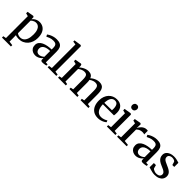

<svg xmlns="http://www.w3.org/2000/svg" viewBox="265 -2302 4023 4023"><g transform="rotate(45 2276.5 -291.0)"><path d="M17.5 236.5V197L84.5 184.5L84 -463L16 -481V-524L155 -548H164L183 -532.5V-473.5Q196 -490 219.5 -508.5Q243 -527 275.5 -540Q308 -553 348 -553Q406.5 -553 454.2 -524.8Q502 -496.5 529.8 -438Q557.5 -379.5 557.5 -289Q557.5 -225.5 538.2 -171Q519 -116.5 482.8 -75.5Q446.5 -34.5 396.5 -11.8Q346.5 11 285 11Q258 11 230.8 6.5Q203.5 2 188.5 -4L190.5 78.5V184.5L283 197V236.5ZM284.5 -33.5Q330.5 -33.5 365.8 -59.2Q401 -85 421 -138.8Q441 -192.5 441 -275.5Q441 -332.5 430.8 -373.2Q420.5 -414 402 -440Q383.5 -466 359.2 -478Q335 -490 307 -490Q279.5 -490 256.8 -481.2Q234 -472.5 217 -460.2Q200 -448 190.5 -437.5V-67Q198.5 -55.5 224.2 -44.5Q250 -33.5 284.5 -33.5Z M772.5 10Q730.5 10 694.8 -6.8Q659 -23.5 637 -57.2Q615 -91 615 -142Q615 -191 642.2 -225.2Q669.5 -259.5 715 -280.8Q760.5 -302 816.8 -312Q873 -322 931 -322.5V-363.5Q931 -404.5 922.2 -430Q913.5 -455.5 890.8 -467.8Q868 -480 826.5 -480Q771.5 -480 729.2 -463.8Q687 -447.5 661.5 -434L639.5 -477Q652.5 -488.5 684.5 -505.8Q716.5 -523 761 -536.8Q805.5 -550.5 856.5 -550.5Q922 -550.5 961.5 -530.5Q1001 -510.5 1018.5 -468.5Q1036 -426.5 1036 -360.5V-44.5L1091 -43V-7Q1080 -4 1062.8 -0.5Q1045.5 3 1026 5.5Q1006.5 8 988.5 8Q961.5 8 949 -0.2Q936.5 -8.5 936.5 -36.5V-73.5Q925.5 -59 902.5 -39.2Q879.5 -19.5 846.5 -4.8Q813.5 10 772.5 10ZM818 -55Q846 -55 876.8 -69.8Q907.5 -84.5 931 -107V-278Q865.5 -278 820.2 -262.2Q775 -246.5 752 -219Q729 -191.5 729 -155Q729 -121.5 740.8 -99.2Q752.5 -77 772.8 -66Q793 -55 818 -55Z M1208.5 -51V-749L1134 -760.5V-796L1287.5 -819H1295L1314.5 -804.5V-50.5L1390.5 -40V0H1135.5V-40Z M1443 0V-40L1502 -51V-463L1434.5 -481V-524L1573.5 -548L1592.5 -541L1602.5 -510.5L1602 -462Q1622.5 -483 1654.8 -503.2Q1687 -523.5 1724.2 -536.8Q1761.5 -550 1796.5 -550Q1850 -550 1882.2 -530Q1914.5 -510 1930.5 -468.5Q1949 -488 1979.5 -506.8Q2010 -525.5 2046.8 -537.8Q2083.5 -550 2120 -550Q2165 -550 2195.2 -536.8Q2225.5 -523.5 2243.2 -496.5Q2261 -469.5 2268.5 -428.8Q2276 -388 2276 -332.5V-51L2341.5 -40V0H2109.5V-40L2167.5 -51V-329.5Q2167.5 -379.5 2160.2 -413.2Q2153 -447 2132.2 -464Q2111.5 -481 2071 -481Q2046 -481 2022.2 -474.2Q1998.5 -467.5 1977.8 -456.5Q1957 -445.5 1941 -432.5Q1944 -420 1945.8 -404Q1947.5 -388 1948 -370.2Q1948.5 -352.5 1948.5 -333.5V-51L2013.5 -40V0H1779.5V-40L1840 -51V-331Q1840 -381 1833.5 -414.2Q1827 -447.5 1807.8 -464Q1788.5 -480.5 1749.5 -480.5Q1710 -480.5 1673.8 -464Q1637.5 -447.5 1610.5 -426V-51L1673 -40V0Z M2630.5 11Q2548.5 11 2494.2 -24Q2440 -59 2412.8 -121.5Q2385.5 -184 2385.5 -267Q2385.5 -333 2405 -386Q2424.5 -439 2458.8 -476.2Q2493 -513.5 2539 -533.2Q2585 -553 2638.5 -553Q2731 -553 2782.5 -502.8Q2834 -452.5 2836.5 -358.5Q2836.5 -328 2835 -306.5Q2833.5 -285 2830 -269.5H2501Q2501.5 -222.5 2511.8 -182.5Q2522 -142.5 2541.8 -113.5Q2561.5 -84.5 2591.5 -68.2Q2621.5 -52 2661.5 -52Q2702 -52 2743 -66.5Q2784 -81 2806.5 -98.5L2823.5 -61Q2806.5 -43 2776 -26.5Q2745.5 -10 2707.8 0.5Q2670 11 2630.5 11ZM2501 -313 2723.5 -316Q2725 -326.5 2725.5 -338.8Q2726 -351 2726 -361.5Q2726 -427 2703 -466.5Q2680 -506 2625.5 -506Q2598.5 -506 2576.2 -494.5Q2554 -483 2537.5 -459.5Q2521 -436 2511.8 -399.5Q2502.5 -363 2501 -313Z M2889.5 0V-40L2962 -51V-463L2892 -481.5V-523.5L3040.5 -548H3049L3070 -532V-50.5L3141.5 -40V0ZM3010.5 -628Q2980 -628 2963.2 -646.8Q2946.5 -665.5 2946.5 -693.5Q2946.5 -724.5 2965.2 -746.8Q2984 -769 3018.5 -769H3019.5Q3049.5 -769 3066.2 -750.5Q3083 -732 3083 -704Q3083 -673 3064.2 -650.5Q3045.5 -628 3011.5 -628Z M3192 0V-39.5L3260.5 -49.5V-463L3193 -481V-524L3327.5 -548H3338L3358 -532.5L3357.5 -508.5L3355 -421L3357.5 -423.5Q3361.5 -435 3374.5 -455.2Q3387.5 -475.5 3409.2 -496.8Q3431 -518 3460.2 -532.5Q3489.5 -547 3526 -547Q3538.5 -547 3546.5 -545.5Q3554.5 -544 3559.5 -542V-434Q3553.5 -438.5 3540.2 -442Q3527 -445.5 3506.5 -445.5Q3472 -445.5 3446 -437.2Q3420 -429 3401 -416Q3382 -403 3368 -388.5L3368.5 -50L3475.5 -39V0Z M3745.5 10Q3703.5 10 3667.8 -6.8Q3632 -23.5 3610 -57.2Q3588 -91 3588 -142Q3588 -191 3615.2 -225.2Q3642.5 -259.5 3688 -280.8Q3733.5 -302 3789.8 -312Q3846 -322 3904 -322.5V-363.5Q3904 -404.5 3895.2 -430Q3886.5 -455.5 3863.8 -467.8Q3841 -480 3799.5 -480Q3744.5 -480 3702.2 -463.8Q3660 -447.5 3634.5 -434L3612.5 -477Q3625.5 -488.5 3657.5 -505.8Q3689.5 -523 3734 -536.8Q3778.5 -550.5 3829.5 -550.5Q3895 -550.5 3934.5 -530.5Q3974 -510.5 3991.5 -468.5Q4009 -426.5 4009 -360.5V-44.5L4064 -43V-7Q4053 -4 4035.8 -0.5Q4018.5 3 3999 5.5Q3979.5 8 3961.5 8Q3934.5 8 3922 -0.2Q3909.5 -8.5 3909.5 -36.5V-73.5Q3898.5 -59 3875.5 -39.2Q3852.5 -19.5 3819.5 -4.8Q3786.5 10 3745.5 10ZM3791 -55Q3819 -55 3849.8 -69.8Q3880.5 -84.5 3904 -107V-278Q3838.5 -278 3793.2 -262.2Q3748 -246.5 3725 -219Q3702 -191.5 3702 -155Q3702 -121.5 3713.8 -99.2Q3725.5 -77 3745.8 -66Q3766 -55 3791 -55Z M4312.5 11Q4274 11 4237.8 3Q4201.5 -5 4172.5 -14.2Q4143.5 -23.5 4127 -28.5L4127.5 -155H4188.5L4208.5 -79.5Q4214 -68.5 4230.8 -57.8Q4247.5 -47 4270.2 -40Q4293 -33 4316 -33Q4352.5 -33 4376.2 -42.8Q4400 -52.5 4411.8 -70.8Q4423.5 -89 4423.5 -113.5Q4423.5 -140.5 4406.2 -159.5Q4389 -178.5 4356.5 -195.2Q4324 -212 4277 -231Q4230.5 -250 4198.2 -273.8Q4166 -297.5 4149 -329.2Q4132 -361 4132 -404Q4132 -449 4157.5 -482Q4183 -515 4227.5 -533.2Q4272 -551.5 4328 -551.5Q4371 -551.5 4401.8 -545.2Q4432.5 -539 4453.5 -531.8Q4474.5 -524.5 4487.5 -521.5L4487 -399H4430.5L4409 -471Q4404.5 -481 4392.5 -489.8Q4380.5 -498.5 4363.2 -503.5Q4346 -508.5 4325 -508.5Q4297.5 -509 4274.8 -500Q4252 -491 4238.8 -474.2Q4225.5 -457.5 4225.5 -433.5Q4225.5 -402 4243 -382Q4260.5 -362 4289 -347.8Q4317.5 -333.5 4350 -319.5Q4381.5 -306 4411.8 -291Q4442 -276 4466 -257Q4490 -238 4504.2 -212Q4518.5 -186 4518.5 -150Q4518.5 -102.5 4494.5 -66.2Q4470.5 -30 4424.5 -9.5Q4378.5 11 4312.5 11Z"/></g></svg>

Font: Merriweather 60pt Medium
Style: Regular
Weight: 500
Version: Version 2.100